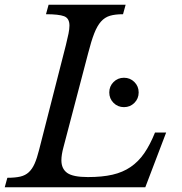

<svg xmlns="http://www.w3.org/2000/svg" viewBox="-45 -790 767 810"><path d="M-14 -40Q19 -40 40.5 -45Q62 -50 76.5 -63.5Q91 -77 101 -99.5Q111 -122 120 -158L233 -600Q240 -628 244 -648Q248 -668 248 -682Q248 -713 225.5 -721.5Q203 -730 149 -730L160 -770H485L474 -730Q441 -730 419 -723.5Q397 -717 381 -699Q365 -681 352.5 -649Q340 -617 327 -566L223 -170Q214 -137 214 -114Q214 -78 238.5 -60.5Q263 -43 326 -43Q386 -43 429.5 -53Q473 -63 506 -85.5Q539 -108 563.5 -143.5Q588 -179 609 -231H656L568 0H-25ZM416 -400Q416 -426 434 -444Q452 -462 478 -462Q504 -462 522 -444Q540 -426 540 -400Q540 -374 522 -356Q504 -338 478 -338Q452 -338 434 -356Q416 -374 416 -400Z"/></svg>

Font: SVN-Libre Baskerville
Style: Italic
Weight: 400
Italic angle: -14°
Designer: Pablo Impallari, Rodrigo Fuenzalida
Foundry: Pablo Impallari, Rodrigo Fuenzalida
Version: Version 1.000; ttfautohint (v1.8.4)